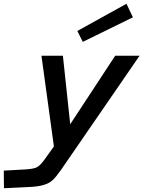

<svg xmlns="http://www.w3.org/2000/svg" viewBox="-109 -768 764 1023"><path d="M303.2 -603 564.9 -748 599.1 -675.8 332 -544.9ZM216.8 136.2Q189.9 174.8 171.4 191.9Q152.8 209 121.8 218Q90.8 227.1 34.2 229L-87.9 234.9L-88.9 141.1L23.9 134.8Q69.8 132.3 87.9 123Q106 113.8 131.8 77.1L178.2 12.2L111.8 -471.2H226.1L265.1 -106L504.9 -471.2H634.8Z"/></svg>

Font: IntelOne Mono Medium
Style: Italic
Weight: 500
Italic angle: -16°
Designer: Fred Shallcrass
Foundry: Frere-Jones Type LLC
Version: Version 1.200;hotconv 1.1.0;makeotfexe 2.6.0;FJTRelease1.2